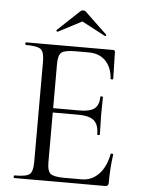

<svg xmlns="http://www.w3.org/2000/svg" viewBox="-55 -838 647 881"><g transform="rotate(5 268.5 -397.0)"><path d="M184 -686Q183 -686 181 -687Q179 -688 178 -690Q177 -692 178 -693L281 -790Q286 -794 293 -794Q300 -794 304 -790L406 -693Q408 -692 407.5 -689.5Q407 -687 404.5 -686Q402 -685 401 -686L293 -743ZM475 -149Q476 -151 481.5 -150.5Q487 -150 487 -147Q478 -84 478 -15Q478 0 463 0H44Q41 0 41 -6Q41 -12 44 -12Q98 -12 113.5 -24.5Q129 -37 129 -81V-544Q129 -587 113.5 -600Q98 -613 44 -613Q41 -613 41 -619Q41 -625 44 -625H445Q454 -625 454 -616L457 -492Q457 -490 451 -490Q445 -490 445 -492Q441 -545 412 -574.5Q383 -604 335 -604H274Q224 -604 209 -591.5Q194 -579 194 -539V-335H316Q364 -335 384.5 -351.5Q405 -368 405 -406Q405 -408 411 -408Q417 -408 417 -406Q417 -384 416.5 -359.5Q416 -335 416 -325Q416 -310 417 -280Q418 -250 418 -233Q418 -230 412 -230Q406 -230 406 -233Q406 -277 384.5 -296Q363 -315 313 -315H194V-85Q194 -46 209 -33.5Q224 -21 272 -21H352Q399 -21 431.5 -55Q464 -89 475 -149Z"/></g></svg>

Font: Cormorant
Style: Regular
Weight: 400
Designer: Christian Thalmann (Catharsis Fonts)
Version: Version 1.000;PS 001.000;hotconv 1.0.70;makeotf.lib2.5.58329